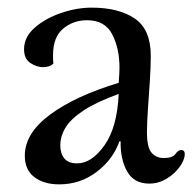

<svg xmlns="http://www.w3.org/2000/svg" viewBox="-20 -470 511 503"><path d="M375 -324Q375 -294 372.5 -256.5Q370 -219 367.5 -183.5Q365 -148 365 -123Q365 -84 377 -70Q389 -56 409 -56Q432 -56 439.5 -66.5Q447 -77 454 -77Q464 -77 464 -67Q464 -51 450.5 -32.5Q437 -14 416 -1.5Q395 11 371 11Q331 11 313 -21Q295 -53 296 -100H293Q276 -52 233 -19.5Q190 13 135 13Q95 13 70 -6Q45 -25 45 -62Q45 -121 111.5 -170Q178 -219 291 -253Q292 -266 292.5 -276.5Q293 -287 293 -293Q293 -343 274 -380Q255 -417 208 -417Q172 -417 145.5 -395Q119 -373 119 -326Q119 -321 119 -315.5Q119 -310 120 -304Q116 -299 108.5 -296.5Q101 -294 93 -294Q76 -294 59.5 -305Q43 -316 43 -341Q43 -373 71 -397.5Q99 -422 140 -436Q181 -450 220 -450Q291 -450 333 -421.5Q375 -393 375 -324ZM182 -42Q220 -42 253.5 -89Q287 -136 291 -224Q231 -202 198 -180Q165 -158 151.5 -135.5Q138 -113 138 -89Q138 -68 148.5 -55Q159 -42 182 -42Z"/></svg>

Font: Sedan SC
Style: Regular
Weight: 400
Designer: Sebastian Salazar
Foundry: Sebastian Salazar
Version: Version 1.100; ttfautohint (v1.8.4.7-5d5b)